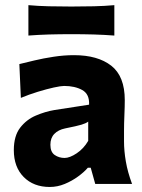

<svg xmlns="http://www.w3.org/2000/svg" viewBox="-20 -732 566 764"><path d="M178 12Q113.5 12 74.2 -27.8Q35 -67.5 35 -134.5Q35 -191 60.2 -223.8Q85.5 -256.5 122.8 -272.2Q160 -288 195.5 -294L334.5 -315.5Q336.5 -357.5 307.2 -373.8Q278 -390 235 -390Q222.5 -390 194 -383.8Q165.5 -377.5 130.5 -366.8Q95.5 -356 63 -342.5L57 -477Q81.5 -483 117 -491.5Q152.5 -500 193.5 -506.2Q234.5 -512.5 274.5 -512.5Q369 -512.5 422.8 -470.5Q476.5 -428.5 476.5 -333.5Q476.5 -309 475 -274.2Q473.5 -239.5 473.5 -211.5V-169.5Q473.5 -131.5 480.8 -89.2Q488 -47 505.5 0H359L341 -64.5H329.5Q315 -47.5 290.8 -29.8Q266.5 -12 237.5 0Q208.5 12 178 12ZM237 -103.5Q257.5 -103.5 285.2 -122Q313 -140.5 331 -171.5V-248Q321.5 -241 304 -235.8Q286.5 -230.5 239 -221Q212 -215.5 196.2 -199.2Q180.5 -183 180.5 -156Q180.5 -127 197.8 -115.2Q215 -103.5 237 -103.5ZM93 -590.5V-711.5Q131.5 -708 174.5 -707Q217.5 -706 264 -706Q310.5 -706 353.5 -707Q396.5 -708 435 -711.5V-590.5Q396.5 -593.5 353.5 -594.8Q310.5 -596 264 -596Q217.5 -596 174.5 -594.8Q131.5 -593.5 93 -590.5Z"/></svg>

Font: Commissioner Flair
Style: Bold
Weight: 700
Designer: Kostas Bartsokas
Foundry: Kostas Bartsokas
Version: Version 1.000; ttfautohint (v1.8.3)